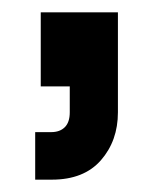

<svg xmlns="http://www.w3.org/2000/svg" viewBox="-20 -134 262 311"><path d="M37 157V80H63Q77 80 85 72Q93 64 93 48V6H46V-114H171V48Q171 94 143.5 125.5Q116 157 64 157Z"/></svg>

Font: HostGroteskRegular
Style: Regular
Weight: 400
Designer: Doukan Karapınar based on Poppins by Indian Type Foundry, Jonny Pinhorn
Foundry: Element Type
Version: Version 1.001; ttfautohint (v1.8.4.7-5d5b)